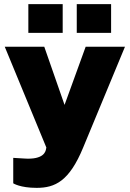

<svg xmlns="http://www.w3.org/2000/svg" viewBox="-20 -743 627 928"><path d="M283 -723H117V-584H283ZM517 -723H351V-584H517ZM157 165C246 165 315 133 382 -30L584 -517H394L292 -236L194 -517H3L204 -30L202 -20C200 -14 195 31 94 23L44 20V143C44 143 77 165 157 165Z"/></svg>

Font: United Sans Black
Style: Regular
Weight: 900
Designer: Pablo Impallari, Rodrigo Fuenzalida (Modified by Dan O. Williams)
Version: Version 1.000;PS 001.000;hotconv 1.0.88;makeotf.lib2.5.64775